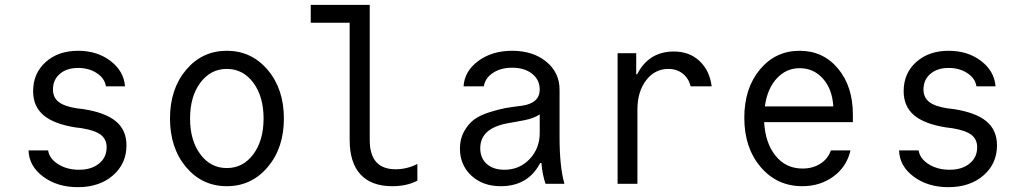

<svg xmlns="http://www.w3.org/2000/svg" viewBox="-20 -760 4240 794"><path d="M98 -138H179Q184 -104 220.5 -81Q257 -58 307 -58Q358 -58 389.5 -83.5Q421 -109 421 -151Q421 -184 397 -202.5Q373 -221 317 -230L293 -233Q203 -247 160 -283.5Q117 -320 117 -383Q117 -457 169 -503.5Q221 -550 303 -550Q382 -550 437 -508Q492 -466 497 -403H418Q413 -436 380.5 -457.5Q348 -479 303 -479Q256 -479 227.5 -454.5Q199 -430 199 -390Q199 -357 222.5 -338.5Q246 -320 298 -312L323 -309Q415 -295 459 -258.5Q503 -222 503 -159Q503 -83 447 -34.5Q391 14 302 14Q217 14 158.5 -29.5Q100 -73 98 -138Z M1087 -69Q1020 10 918 10Q816 10 749.5 -69Q683 -148 683 -270Q683 -392 749.5 -471Q816 -550 918 -550Q1020 -550 1087 -471Q1154 -392 1154 -270Q1154 -148 1087 -69ZM808.5 -122Q851 -65 918 -65Q985 -65 1027.5 -122Q1070 -179 1070 -270Q1070 -361 1027.5 -418Q985 -475 918 -475Q851 -475 808.5 -418Q766 -361 766 -270Q766 -179 808.5 -122Z M1509 -181Q1509 -60 1616 -60Q1663 -60 1706 -82V-13Q1663 10 1602 10Q1516 10 1471 -38.5Q1426 -87 1426 -181V-666H1265V-740H1509Z M2212 -210V-287Q2189 -271 2149 -263Q2141 -261 2111.5 -256Q2082 -251 2078 -250Q1966 -229 1966 -147Q1966 -106 1993 -82Q2020 -58 2066 -58Q2128 -58 2170 -102Q2212 -146 2212 -210ZM2314 0H2236Q2223 -37 2219 -86H2214Q2164 10 2051 10Q1976 10 1929 -34Q1882 -78 1882 -146Q1882 -186 1899.5 -217Q1917 -248 1940.5 -265.5Q1964 -283 2003 -295.5Q2042 -308 2070 -313Q2098 -318 2140 -323Q2212 -334 2212 -390Q2212 -430 2180.5 -455Q2149 -480 2098 -480Q2051 -480 2018.5 -458.5Q1986 -437 1981 -403H1897Q1901 -466 1958 -508Q2015 -550 2098 -550Q2184 -550 2239 -505Q2294 -460 2294 -389V-193Q2294 -71 2314 0Z M2616 -307V0H2534V-540H2611V-453H2615Q2663 -547 2767 -547Q2831 -547 2873 -507.5Q2915 -468 2923 -403H2836Q2828 -436 2803.5 -455.5Q2779 -475 2744 -475Q2688 -475 2652 -428Q2616 -381 2616 -307Z M3143 -320H3426Q3422 -391 3383.5 -434.5Q3345 -478 3287 -478Q3231 -478 3192 -435.5Q3153 -393 3143 -320ZM3507 -286V-255H3140Q3145 -168 3187.5 -115.5Q3230 -63 3299 -63Q3341 -63 3372.5 -83Q3404 -103 3416 -138H3497Q3482 -71 3427 -30.5Q3372 10 3298 10Q3193 10 3125.5 -69.5Q3058 -149 3058 -273Q3058 -395 3122.5 -472.5Q3187 -550 3287 -550Q3384 -550 3445.5 -476.5Q3507 -403 3507 -286Z M3698 -138H3779Q3784 -104 3820.5 -81Q3857 -58 3907 -58Q3958 -58 3989.5 -83.5Q4021 -109 4021 -151Q4021 -184 3997 -202.5Q3973 -221 3917 -230L3893 -233Q3803 -247 3760 -283.5Q3717 -320 3717 -383Q3717 -457 3769 -503.5Q3821 -550 3903 -550Q3982 -550 4037 -508Q4092 -466 4097 -403H4018Q4013 -436 3980.5 -457.5Q3948 -479 3903 -479Q3856 -479 3827.5 -454.5Q3799 -430 3799 -390Q3799 -357 3822.5 -338.5Q3846 -320 3898 -312L3923 -309Q4015 -295 4059 -258.5Q4103 -222 4103 -159Q4103 -83 4047 -34.5Q3991 14 3902 14Q3817 14 3758.5 -29.5Q3700 -73 3698 -138Z"/></svg>

Font: CommitMono
Style: 450Regular
Weight: 450
Designer: Eigil Nikolajsen
Foundry: Eigil Nikolajsen
Version: Version 1.002